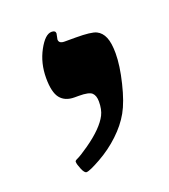

<svg xmlns="http://www.w3.org/2000/svg" viewBox="-79 -647 419 475"><g transform="rotate(-20 131.0 -409.0)"><path d="M159.2 -553.2Q200.2 -553.2 213.1 -546.9Q226.1 -540.5 232.4 -525.4Q238.8 -510.3 238.8 -482.9Q238.8 -450.7 228 -406.5Q217.3 -362.3 202.9 -336.7Q188.5 -311 163.8 -287.8Q139.2 -264.6 109.1 -247.8Q79.1 -231 70.8 -231Q65.4 -231 59.8 -244.4Q54.2 -257.8 54.2 -264.2Q54.2 -267.1 59.6 -269.5Q69.8 -273.9 92.5 -289.8Q115.2 -305.7 130.1 -320.8Q145 -335.9 152.1 -349.9Q159.2 -363.8 159.2 -384.8Q159.2 -400.4 151.6 -407.7Q144 -415 117.2 -415H106Q81.1 -415 68.6 -430.7Q56.2 -446.3 56.2 -483.9Q56.2 -522.9 73.5 -554.9Q90.8 -586.9 107.9 -586.9Q118.2 -586.9 118.2 -579.1L115.2 -564Q115.2 -553.2 129.9 -553.2Z"/></g></svg>

Font: Liberation Serif
Style: Bold Italic
Weight: 700
Italic angle: -16.333°
Designer: Steve Matteson
Foundry: Ascender Corporation
Version: Version 2.1.5